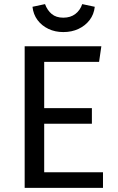

<svg xmlns="http://www.w3.org/2000/svg" viewBox="-20 -914 575 934"><path d="M100 -689H473L462 -613H195V-388H427V-312H195V-76H481V0H100ZM288 -758Q248 -758 215.5 -773.5Q183 -789 162.5 -816.5Q142 -844 138 -881L199 -894Q210 -864 231.5 -846Q253 -828 288 -828Q323 -828 346.5 -846Q370 -864 380 -894L441 -881Q437 -844 416 -816.5Q395 -789 362 -773.5Q329 -758 288 -758Z"/></svg>

Font: Fira Sans Variable
Style: Regular
Weight: 400
Designer: Carrois Corporate & Edenspiekermann AG
Foundry: Carrois Corporate GbR & Edenspiekermann AG
Version: Version 4.202